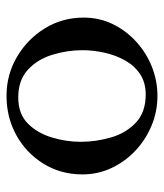

<svg xmlns="http://www.w3.org/2000/svg" viewBox="23 -513 503 589"><g transform="rotate(90 274.5 -218.5)"><path d="M274 -450Q321 -450 364 -432.5Q407 -415 441 -383.5Q475 -352 495 -310Q515 -268 515 -220Q515 -153 482 -100Q449 -47 394.5 -17Q340 13 274 13Q209 13 154.5 -19Q100 -51 67 -104.5Q34 -158 34 -224Q34 -272 54 -313Q74 -354 108 -385Q142 -416 185 -433Q228 -450 274 -450ZM270 -414Q233 -414 207 -396.5Q181 -379 165 -350Q149 -321 141.5 -287Q134 -253 134 -220Q134 -173 148 -127.5Q162 -82 194 -52.5Q226 -23 279 -23Q329 -23 358.5 -52Q388 -81 401.5 -125.5Q415 -170 415 -214Q415 -262 401.5 -308Q388 -354 356 -384Q324 -414 270 -414Z"/></g></svg>

Font: Sedan SC
Style: Regular
Weight: 400
Designer: Sebastian Salazar
Foundry: Sebastian Salazar
Version: Version 1.100; ttfautohint (v1.8.4.7-5d5b)